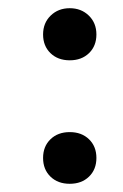

<svg xmlns="http://www.w3.org/2000/svg" viewBox="-20 -436 299 468"><path d="M197 -306.5Q179 -289 150 -289Q121 -289 103 -306.5Q85 -324 85 -352Q85 -380 103.5 -398Q122 -416 150 -416Q178 -416 196.5 -398Q215 -380 215 -352Q215 -324 197 -306.5ZM197 -5.5Q179 12 150 12Q121 12 103 -5.5Q85 -23 85 -51Q85 -79 103 -96.5Q121 -114 150 -114Q179 -114 197 -96.5Q215 -79 215 -51Q215 -23 197 -5.5Z"/></svg>

Font: Junicode Cond Medium
Style: Regular
Weight: 500
Width: 3
Designer: Peter S. Baker
Version: Version 2.201